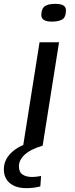

<svg xmlns="http://www.w3.org/2000/svg" viewBox="-60 -755 389 995"><path d="M226 -735Q256 -735 269 -726.5Q282 -718 282 -701Q281 -664 261.5 -653.5Q242 -643 209 -643Q154 -643 154 -677Q155 -711 172.5 -723Q190 -735 226 -735ZM60 0 145 -536H246L161 0ZM100 -18 161 0Q97 19 67.5 47Q38 75 38 107Q38 137 57 149.5Q76 162 105 162Q119 162 130 160.5Q141 159 153 157L149 211Q116 220 76 220Q23 220 -8.5 194.5Q-40 169 -40 122Q-40 75 -3.5 38.5Q33 2 100 -18Z"/></svg>

Font: Georama ExtraExtended
Style: Italic
Weight: 400
Width: 8
Italic angle: -9°
Designer: Jean-Baptiste Levee
Foundry: Production Type
Version: Version 1.000